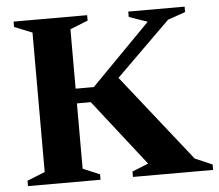

<svg xmlns="http://www.w3.org/2000/svg" viewBox="-49 -725 887 779"><g transform="rotate(-5 394.0 -335.0)"><path d="M261 -619V-377H335L576 -622L501 -648V-670H730.5V-648L659 -623L438 -405.5L717.5 -52.5L788 -22V0H461.5V-22L527.5 -48.5L317.5 -317H261V-51L329.5 -22V0H34V-22L106.5 -51V-619L34 -648V-670H333.5V-648Z"/></g></svg>

Font: Newsreader Text
Style: Bold
Weight: 700
Designer: Hugues Gentile
Foundry: Production Type
Version: Version 1.001